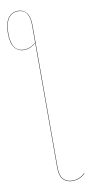

<svg xmlns="http://www.w3.org/2000/svg" viewBox="-126 -772 469 1003"><g transform="rotate(-10 108.0 -270.5)"><path d="M240.2 162.1 241.2 164.1Q213.4 191.9 173.8 191.9Q143.1 191.9 125 172.4Q106.9 152.8 106.9 112.8V-553.2Q78.6 -525.9 43.9 -525.9Q11.7 -525.9 -6.6 -550.3Q-24.9 -574.7 -24.9 -626Q-24.9 -679.2 -5.6 -706.1Q13.7 -732.9 46.9 -732.9Q76.2 -732.9 92.5 -711.4Q108.9 -689.9 108.9 -646V112.8Q108.9 151.9 126.5 170.9Q144 189.9 173.8 189.9Q212.4 189.9 240.2 162.1ZM43.9 -527.8Q78.6 -527.8 106.9 -555.2V-646Q106.9 -731 46.9 -731Q14.2 -731 -4.4 -704.6Q-22.9 -678.2 -22.9 -626Q-22.9 -527.8 43.9 -527.8Z"/></g></svg>

Font: Fira Sans Compressed Two
Style: Regular
Weight: 100
Width: 1
Designer: Carrois Corporate & Edenspiekermann AG
Foundry: Carrois Corporate GbR & Edenspiekermann AG
Version: Version 4.203;PS 004.203;hotconv 1.0.88;makeotf.lib2.5.64775